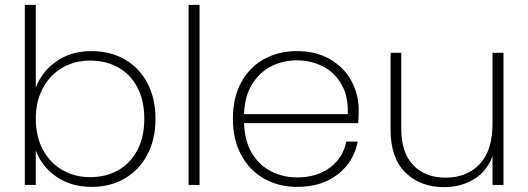

<svg xmlns="http://www.w3.org/2000/svg" viewBox="-20 -760 2171 789"><path d="M127 -400Q152 -466 212 -508Q272 -550 357 -550Q433 -550 492.5 -516Q552 -482 585.5 -419Q619 -356 619 -272Q619 -188 585.5 -124.5Q552 -61 492.5 -26.5Q433 8 357 8Q272 8 211.5 -34Q151 -76 127 -142V0H82V-740H127ZM573 -272Q573 -346 545 -400Q517 -454 466.5 -482.5Q416 -511 350 -511Q287 -511 236 -481.5Q185 -452 156 -397.5Q127 -343 127 -272Q127 -200 156 -145.5Q185 -91 236 -61.5Q287 -32 350 -32Q416 -32 466.5 -61Q517 -90 545 -144Q573 -198 573 -272Z M800 -740V0H755V-740Z M1454 -308Q1454 -272 1452 -254H983Q985 -181 1015 -131Q1045 -81 1094 -56Q1143 -31 1201 -31Q1281 -31 1335 -70.5Q1389 -110 1403 -178H1450Q1434 -95 1368 -43.5Q1302 8 1201 8Q1125 8 1065 -26Q1005 -60 971 -123.5Q937 -187 937 -272Q937 -357 970.5 -420Q1004 -483 1064 -516.5Q1124 -550 1201 -550Q1279 -550 1336.5 -516.5Q1394 -483 1424 -427.5Q1454 -372 1454 -308ZM1409 -291Q1412 -363 1383.5 -413Q1355 -463 1306 -487.5Q1257 -512 1200 -512Q1143 -512 1094.5 -487.5Q1046 -463 1015.5 -413Q985 -363 983 -291Z M2049 -543V0H2004V-118Q1981 -56 1927.5 -23.5Q1874 9 1805 9Q1708 9 1646.5 -50.5Q1585 -110 1585 -227V-543H1629V-230Q1629 -133 1678 -81.5Q1727 -30 1811 -30Q1899 -30 1951.5 -86Q2004 -142 2004 -252V-543Z"/></svg>

Font: Fz Poppins ExtLt
Style: Regular
Weight: 200
Designer: Ninad Kale (Devanagari), Jonny Pinhorn (Latin)
Foundry: Indian Type Foundry
Version: Vit hóa bi Vntype.Com & FontZin.Com